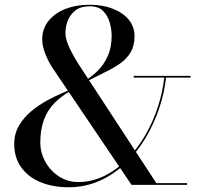

<svg xmlns="http://www.w3.org/2000/svg" viewBox="-20 -780 844 810"><path d="M535 0 204 -490Q184.5 -518.5 171.2 -552.8Q158 -587 158 -613Q158 -658 184 -691Q210 -724 255.5 -742Q301 -760 359 -760Q412.5 -760 455.2 -743.5Q498 -727 522.8 -697.2Q547.5 -667.5 547.5 -627.5Q547.5 -587 531.2 -559.5Q515 -532 486.8 -512.2Q458.5 -492.5 422.2 -475Q386 -457.5 346.5 -437L343 -442Q367 -457 392 -481.2Q417 -505.5 434 -542.2Q451 -579 451 -630Q451 -653.5 443.5 -682.5Q436 -711.5 416.2 -732.5Q396.5 -753.5 359 -753.5Q320.5 -753.5 298 -736Q275.5 -718.5 265.8 -692.5Q256 -666.5 256 -640Q256 -614 274 -576Q292 -538 324 -490L639.5 -7.5H769V0ZM269 10Q202.5 10 150.8 -11.5Q99 -33 69.5 -74Q40 -115 40 -172.5Q40 -216 60.5 -250.8Q81 -285.5 112.8 -311.5Q144.5 -337.5 178.5 -356Q212.5 -374.5 239.8 -386Q267 -397.5 278.5 -403L281 -398Q238.5 -375 209.2 -344.8Q180 -314.5 165 -273.5Q150 -232.5 150 -177.5Q150 -147.5 161.5 -118.2Q173 -89 194.2 -65Q215.5 -41 244.8 -26.5Q274 -12 309 -12Q368 -12 420.5 -38Q473 -64 516.8 -108.8Q560.5 -153.5 593.5 -210.8Q626.5 -268 647 -331.8Q667.5 -395.5 673.5 -458.5H681Q674.5 -391.5 652 -324.2Q629.5 -257 593.5 -197Q557.5 -137 508.5 -90.2Q459.5 -43.5 399.2 -16.8Q339 10 269 10ZM544 -452.5V-460H784V-452.5Z"/></svg>

Font: Bodoni Moda 28pt
Style: Regular
Weight: 400
Designer: Owen Earl
Foundry: indestructible type
Version: Version 2.005